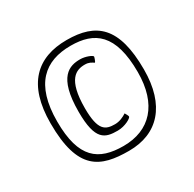

<svg xmlns="http://www.w3.org/2000/svg" viewBox="-107 -873 670 664"><g transform="rotate(-30 228.0 -541.0)"><path d="M42 -539C42 -351 116 -321 230 -321C345 -321 415 -396 415 -539C415 -710 351 -761 234 -761C116 -761 42 -695 42 -539ZM65 -533C65 -682 133 -737 236 -737C331 -737 392 -694 392 -542C392 -413 327 -345 222 -345C123 -345 65 -386 65 -533ZM288 -664C288 -669 263 -680 241 -680C199 -680 146 -666 146 -525C146 -410 181 -401 231 -401C261 -401 289 -418 289 -424C289 -427 283 -438 281 -441C269 -433 252 -425 234 -425C196 -425 171 -435 171 -525C171 -641 211 -656 246 -656C263 -656 270 -650 280 -644C282 -645 288 -661 288 -664Z"/></g></svg>

Font: Yanone Kaffeesatz Extra Light
Style: Regular
Weight: 200
Designer: Yanone (Cyrillic: Daniel Pouzeot & Huerta Tipografica)
Foundry: Yanone
Version: Version 1.100;PS 001.100;hotconv 1.0.70;makeotf.lib2.5.58329